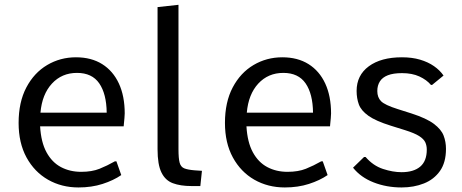

<svg xmlns="http://www.w3.org/2000/svg" viewBox="-20 -782 1950 811"><path d="M311.5 9.8Q240.2 9.8 182.9 -22.9Q125.5 -55.7 92 -116.9Q58.6 -178.2 58.6 -262.7Q58.6 -350.6 91.3 -412.6Q124 -474.6 179.2 -507.3Q234.4 -540 300.8 -540Q365.7 -540 411.6 -511.2Q457.5 -482.4 482.2 -429.2Q506.8 -376 506.8 -302.7Q506.8 -295.4 505.6 -282.7Q504.4 -270 503.4 -259.8Q502.4 -249.5 502.4 -248.5H149.4Q153.3 -181.2 176.5 -138.7Q199.7 -96.2 237.5 -76.2Q275.4 -56.2 322.8 -56.2Q368.2 -56.2 400.4 -69.1Q432.6 -82 465.3 -100.6H471.7L492.2 -42.5Q459.5 -20 413.3 -5.1Q367.2 9.8 311.5 9.8ZM150.9 -306.2H430.7Q429.7 -385.7 399.2 -429.9Q368.7 -474.1 305.2 -474.1Q241.2 -474.1 199.5 -429Q157.7 -383.8 150.9 -306.2Z M789.1 3.9Q742.2 3.9 710.2 -8.1Q678.2 -20 661.9 -53.5Q645.5 -86.9 645.5 -151.4V-752L733.9 -761.7V-152.3Q733.9 -112.8 738.8 -94.7Q743.7 -76.7 758.5 -70.8Q773.4 -64.9 802.7 -62.5Q810.5 -62 817.9 -61.5Q825.2 -61 833 -60.5L826.2 3.9Q816.9 3.9 807.6 3.9Q798.3 3.9 789.1 3.9Z M1183.1 9.8Q1111.8 9.8 1054.4 -22.9Q997.1 -55.7 963.6 -116.9Q930.2 -178.2 930.2 -262.7Q930.2 -350.6 962.9 -412.6Q995.6 -474.6 1050.8 -507.3Q1106 -540 1172.4 -540Q1237.3 -540 1283.2 -511.2Q1329.1 -482.4 1353.8 -429.2Q1378.4 -376 1378.4 -302.7Q1378.4 -295.4 1377.2 -282.7Q1376 -270 1375 -259.8Q1374 -249.5 1374 -248.5H1021Q1024.9 -181.2 1048.1 -138.7Q1071.3 -96.2 1109.1 -76.2Q1147 -56.2 1194.3 -56.2Q1239.7 -56.2 1272 -69.1Q1304.2 -82 1336.9 -100.6H1343.3L1363.8 -42.5Q1331.1 -20 1284.9 -5.1Q1238.8 9.8 1183.1 9.8ZM1022.5 -306.2H1302.2Q1301.3 -385.7 1270.8 -429.9Q1240.2 -474.1 1176.8 -474.1Q1112.8 -474.1 1071 -429Q1029.3 -383.8 1022.5 -306.2Z M1676.3 9.8Q1612.8 9.8 1558.3 -11.5Q1503.9 -32.7 1471.2 -73.7L1517.6 -118.7H1524.4Q1556.2 -82 1597.7 -68.4Q1639.2 -54.7 1676.3 -54.7Q1727.1 -54.7 1754.9 -78.1Q1782.7 -101.6 1782.7 -149.9Q1782.7 -167 1776.4 -180.9Q1770 -194.8 1750.5 -207.3Q1731 -219.7 1690.4 -232.4L1630.9 -251Q1566.9 -271 1536.1 -293Q1505.4 -314.9 1495.8 -340.8Q1486.3 -366.7 1486.3 -397.9Q1486.3 -463.9 1537.8 -502Q1589.4 -540 1677.7 -540Q1720.7 -540 1754.4 -530Q1788.1 -520 1813 -502.7Q1837.9 -485.4 1853.5 -462.9L1805.2 -423.3H1800.3Q1782.2 -444.8 1751.5 -459Q1720.7 -473.1 1678.2 -473.1Q1641.1 -473.1 1618.2 -464.1Q1595.2 -455.1 1584.5 -438Q1573.7 -420.9 1573.7 -397.5Q1573.7 -370.6 1589.6 -354.5Q1605.5 -338.4 1659.7 -321.3L1718.3 -302.7Q1781.7 -282.2 1812.7 -258.8Q1843.8 -235.4 1853.8 -209.2Q1863.8 -183.1 1863.8 -153.3Q1863.8 -95.7 1838.4 -59.8Q1813 -23.9 1770.5 -7.1Q1728 9.8 1676.3 9.8Z"/></svg>

Font: Comme
Style: Regular
Weight: 400
Designer: Vernon Adams
Foundry: Vernon Adams
Version: Version 1.000;gftools[0.9.27]